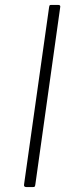

<svg xmlns="http://www.w3.org/2000/svg" viewBox="-20 -762 314 782"><path d="M217 -742Q228 -742 225 -731L124 -11Q123 -4 121.5 -2Q120 0 112 0H89Q82 0 79.5 -2.5Q77 -5 78 -11L180 -733Q181 -739 182.5 -740.5Q184 -742 189 -742Z"/></svg>

Font: Libre Franklin Thin
Style: Italic
Weight: 100
Italic angle: -8°
Designer: Pablo Impallari, Rodrigo Fuenzalida, Nhung Nguyen
Foundry: Impallari Type
Version: Version 3.000